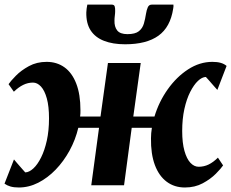

<svg xmlns="http://www.w3.org/2000/svg" viewBox="-24 -822 1026 852"><path d="M59.5 10Q37.5 10 22.2 5.5Q7 1 -4 -7L38 -114.5Q43.5 -108 49.8 -100.5Q56 -93 62.8 -85.5Q69.5 -78 76 -70.5Q82.5 -63 88 -57Q105.5 -57.5 124 -74.5Q142.5 -91.5 158.2 -123Q174 -154.5 183.8 -198.5Q193.5 -242.5 193.5 -297Q193.5 -350 183.8 -385.2Q174 -420.5 157.8 -438Q141.5 -455.5 122.5 -455.5Q99.5 -455.5 78.8 -445.2Q58 -435 37.5 -415L14 -448.5Q23.5 -462.5 46.5 -486Q69.5 -509.5 104.2 -528.5Q139 -547.5 183 -547.5Q228 -547.5 261.8 -523.5Q295.5 -499.5 314.2 -451.5Q333 -403.5 333 -332.5Q333 -326 332.8 -318.8Q332.5 -311.5 331.5 -305H422L455 -542.5H600.5L567.5 -305H661.5Q681 -370 720 -425.2Q759 -480.5 810.5 -514Q862 -547.5 918.5 -547.5Q940.5 -547.5 955.8 -543Q971 -538.5 981.5 -529.5L940.5 -423Q934.5 -429.5 928 -437Q921.5 -444.5 914.8 -452Q908 -459.5 901.8 -467Q895.5 -474.5 889.5 -480.5Q872.5 -480 854.2 -462.8Q836 -445.5 820 -414Q804 -382.5 794.2 -338.5Q784.5 -294.5 784.5 -240.5Q784.5 -188 794.5 -152.5Q804.5 -117 821 -99.5Q837.5 -82 857.5 -82Q881 -82 901.8 -92Q922.5 -102 943 -122.5L966 -88Q957 -74.5 933.8 -51Q910.5 -27.5 875.8 -8.8Q841 10 796.5 10Q750 10 715.8 -15.5Q681.5 -41 663.2 -89.8Q645 -138.5 646 -208.5Q646 -219.5 647 -231.2Q648 -243 650 -255H560.5L526.5 0H381L415.5 -255H323.5Q311 -202 284.8 -154Q258.5 -106 223 -69.2Q187.5 -32.5 145.8 -11.2Q104 10 59.5 10ZM472 -801.5Q482.5 -801.5 485 -793.5Q487.5 -785.5 487 -772.5Q487 -763.5 485.5 -752.2Q484 -741 484 -731.5Q483 -703.5 496 -687Q509 -670.5 541.5 -670.5Q576 -670.5 592.2 -683.5Q608.5 -696.5 614.5 -717.5Q620.5 -738.5 624 -761.5Q626.5 -777.5 631.8 -789.5Q637 -801.5 649.5 -801.5H745.5Q746 -797.5 745.8 -793.2Q745.5 -789 744.5 -783.5Q732 -701.5 679 -663.5Q626 -625.5 531 -625.5Q476.5 -625.5 437.5 -640.8Q398.5 -656 378.2 -687.2Q358 -718.5 359 -767Q359.5 -775.5 360.5 -784.2Q361.5 -793 363.5 -801.5Z"/></svg>

Font: Merriweather 48pt ExtraBold
Style: Italic
Weight: 800
Italic angle: -7.8°
Version: Version 2.101